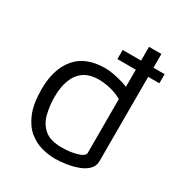

<svg xmlns="http://www.w3.org/2000/svg" viewBox="-170 -831 910 967"><g transform="rotate(30 284.5 -347.5)"><path d="M287 15Q251 15 211 4.5Q171 -6 135.5 -34.5Q100 -63 77.5 -116.5Q55 -170 55 -256Q55 -372 111.5 -439.5Q168 -507 283 -507Q305 -507 335 -501Q365 -495 393.5 -486Q422 -477 442 -467L417 -442V-710H489V-86Q489 -58 469.5 -38.5Q450 -19 419 -7.5Q388 4 353 9.5Q318 15 287 15ZM288 -51Q340 -51 378.5 -63Q417 -75 417 -93V-406Q386 -424 350 -432.5Q314 -441 283 -441Q228 -441 195 -417.5Q162 -394 146.5 -352Q131 -310 131 -256Q131 -202 143 -155Q155 -108 189 -79.5Q223 -51 288 -51ZM310 -577V-630H554V-577Z"/></g></svg>

Font: Maven Pro VF Beta
Style: Regular
Weight: 400
Designer: Joe Prince
Foundry: Joe Prince
Version: Version 2.002